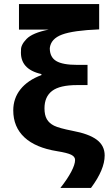

<svg xmlns="http://www.w3.org/2000/svg" viewBox="-20 -721 538 941"><path d="M409 -304H358Q273 -304 235.5 -275.5Q198 -247 198 -190Q198 -157 209.5 -137Q221 -117 245 -105Q269 -93 335 -80Q416 -65 454.5 -36Q493 -7 493 41Q493 110 426 200H276Q310 157 329 121Q348 85 348 63Q348 47 329 37.5Q310 28 260 20Q154 3 99.5 -48Q45 -99 45 -180Q45 -239 80.5 -283.5Q116 -328 183 -353V-358Q76 -382 83 -474Q81 -500 110 -530Q139 -560 219 -576H73V-701H466V-577Q339 -572 284 -551.5Q229 -531 224 -485Q224 -441 255.5 -422Q287 -403 359 -403H409Z"/></svg>

Font: Montserrat GRBold
Style: Regular
Weight: 700
Designer: Julieta Ulanovsky
Foundry: Julieta Ulanovsky
Version: Version 1.00 May 29, 2023, initial release